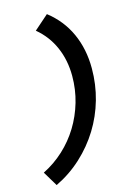

<svg xmlns="http://www.w3.org/2000/svg" viewBox="-185 -779 727 1065"><g transform="rotate(-15 178.5 -247.0)"><path d="M359 -357Q359 -265 334.5 -179Q310 -93 264 -18.5Q218 56 152 117Q86 178 3 218Q-10 197 -22.5 175.5Q-35 154 -48 133Q18 100 71.5 50.5Q125 1 163 -61Q201 -123 222 -195Q243 -267 243 -345Q243 -435 210 -510.5Q177 -586 113 -639Q134 -657 154.5 -675.5Q175 -694 196 -712Q277 -649 318 -558.5Q359 -468 359 -357Z"/></g></svg>

Font: Rosa Sans SemiBold
Style: Italic
Weight: 600
Italic angle: -12°
Designer: Pentagram / MCKL
Foundry: Pentagram / MCKL
Version: Version 1.005;September 16, 2019;FontCreator 11.5.0.2425 64-